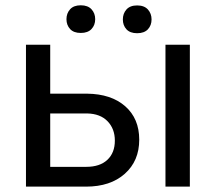

<svg xmlns="http://www.w3.org/2000/svg" viewBox="-20 -695 816 715"><path d="M167 -272.5V-73.7H301.3Q352.1 -73.7 379.9 -99.9Q407.7 -126 407.7 -171.4Q407.7 -215.3 380.6 -243.4Q353.5 -271.5 304.7 -272.5ZM167 -346.2H304.2Q394 -345.2 446.3 -299.3Q498.5 -253.4 498.5 -174.8Q498.5 -95.7 444.8 -47.9Q391.1 0 300.3 0H76.7V-528.3H167ZM687 0H596.2V-528.3H687ZM450.9 -585.9Q437.5 -600.6 437.5 -622.6Q437.5 -644.5 450.9 -659.7Q464.4 -674.8 490.7 -674.8Q517.1 -674.8 530.8 -659.7Q544.4 -644.5 544.4 -622.6Q544.4 -600.6 530.8 -585.9Q517.1 -571.3 490.7 -571.3Q464.4 -571.3 450.9 -585.9ZM241 -586.9Q227.5 -601.6 227.5 -623.5Q227.5 -645.5 241 -660.4Q254.4 -675.3 280.8 -675.3Q307.1 -675.3 320.8 -660.4Q334.5 -645.5 334.5 -623.5Q334.5 -601.6 320.8 -586.9Q307.1 -572.3 280.8 -572.3Q254.4 -572.3 241 -586.9Z"/></svg>

Font: MAUL
Style: Regular
Weight: 400
Designer: MAUL
Version: Version 1.0; 2020; ttfautohint (v1.8.3)